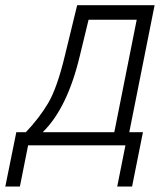

<svg xmlns="http://www.w3.org/2000/svg" viewBox="-67 -548 627 724"><path d="M431 155.5H375L406 0H39L8 155.5H-47L-5.5 -49.5H30.5Q80.5 -102 114.2 -158.5Q148 -215 177.5 -337.5L224 -528.5H516L420.5 -49.5H472ZM364 -49.5 448.5 -473.5H267L234 -337.5Q187 -140 94 -49.5Z"/></svg>

Font: Roberto Sans Light
Style: Italic
Weight: 300
Italic angle: -11°
Designer: Google
Version: Version 1.00;June 11, 2020;FontCreator 12.0.0.2522 64-bit; t